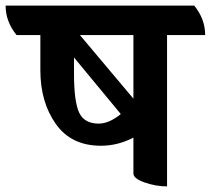

<svg xmlns="http://www.w3.org/2000/svg" viewBox="-69 -645 752 685"><path d="M663 -520H527V20Q487 20 447 6Q407 -8 407 -26V-154Q351 -125 291 -125Q185 -125 130 -203Q75 -281 75 -394V-520H-10Q-49 -568 -49 -625H624Q663 -577 663 -520ZM195 -384Q195 -282 213.5 -243Q232 -204 283 -204Q320 -204 362 -238L195 -440ZM407 -520H216L407 -293Z"/></svg>

Font: Karma
Style: Bold
Weight: 700
Designer: Joana Correia
Foundry: Indian Type Foundry
Version: Version 1.202;PS 1.0;hotconv 1.0.78;makeotf.lib2.5.61930; tt